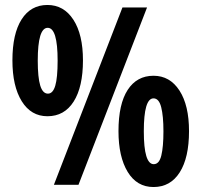

<svg xmlns="http://www.w3.org/2000/svg" viewBox="-20 -744 811 773"><path d="M171 -724Q237 -724 275.5 -664.5Q314 -605 314 -501Q314 -394 276.5 -335Q239 -276 171 -276Q105 -276 67.5 -336.5Q30 -397 30 -501Q30 -608 67 -666Q104 -724 171 -724ZM572 -714 296 0H197L473 -714ZM172 -632Q132 -632 132 -500Q132 -432 142 -399.5Q152 -367 173 -367Q193 -367 202.5 -399Q212 -431 212 -500Q212 -632 172 -632ZM598 -439Q664 -439 702.5 -379.5Q741 -320 741 -216Q741 -109 703.5 -50Q666 9 598 9Q531 9 494 -52Q457 -113 457 -216Q457 -325 494 -382Q531 -439 598 -439ZM598 -348Q559 -348 559 -215Q559 -83 599 -83Q621 -83 629.5 -118Q638 -153 638 -215Q638 -277 629 -312.5Q620 -348 598 -348Z"/></svg>

Font: Noto Sans Armenian ExtraCondensed
Style: Bold
Weight: 700
Width: 2
Designer: Monotype Design Team
Foundry: Monotype Imaging Inc.
Version: Version 2.008; ttfautohint (v1.8.4.7-5d5b)